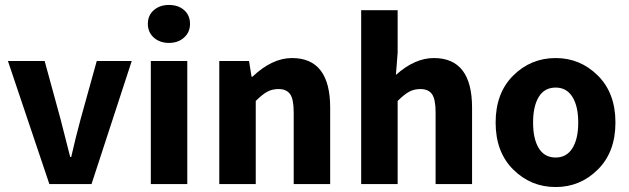

<svg xmlns="http://www.w3.org/2000/svg" viewBox="-20 -742 2537 774"><path d="M179 0 12 -496H160L224 -262Q237 -213 263 -109H267Q284 -184 305 -262L370 -496H511L349 0Z M588 0V-496H735V0ZM661 -722Q699 -722 722.5 -701Q746 -680 746 -646Q746 -612 722 -590.5Q698 -569 661 -569Q624 -569 600 -590.5Q576 -612 576 -646Q576 -680 600 -701Q624 -722 661 -722Z M864 0V-496H984L994 -433H998Q1077 -508 1157 -508Q1311 -508 1311 -308V0H1164V-289Q1164 -342 1149.5 -362.5Q1135 -383 1103 -383Q1077 -383 1057 -372Q1037 -361 1011 -335V0Z M1436 0V-701H1583V-529L1576 -440Q1652 -508 1729 -508Q1883 -508 1883 -308V0H1736V-289Q1736 -342 1721.5 -362.5Q1707 -383 1675 -383Q1649 -383 1629 -372Q1609 -361 1583 -335V0Z M2220 12Q2120 12 2049 -58.5Q1978 -129 1978 -248Q1978 -367 2049 -437.5Q2120 -508 2220 -508Q2319 -508 2390 -437.5Q2461 -367 2461 -248Q2461 -129 2390 -58.5Q2319 12 2220 12ZM2220 -107Q2264 -107 2287.5 -144.5Q2311 -182 2311 -248Q2311 -314 2287.5 -351.5Q2264 -389 2220 -389Q2175 -389 2152 -351.5Q2129 -314 2129 -248Q2129 -182 2152 -144.5Q2175 -107 2220 -107Z"/></svg>

Font: Toshiba Sans
Style: Bold
Weight: 700
Designer: Paul D. Hunt
Foundry: Toshiba Corporation
Version: Version 2.020;PS 2.0;hotconv 1.0.86;makeotf.lib2.5.63406